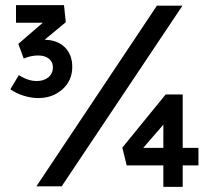

<svg xmlns="http://www.w3.org/2000/svg" viewBox="-20 -722 831 744"><path d="M128 -342Q100 -342 70.5 -351.5Q41 -361 20 -376L53 -431Q89 -408 122 -408Q150 -408 167.5 -422.5Q185 -437 185 -462Q185 -482 169.5 -494.5Q154 -507 128 -507Q99 -507 72 -495L51 -552L146 -634H42V-702H228L235 -636L153 -568Q203 -567 231.5 -538.5Q260 -510 260 -463Q260 -410 222 -376Q184 -342 128 -342ZM121 0 588 -700H687L219 0ZM688 2H613V-81H471L454 -150L622 -356H688V-149H749V-81H688ZM535 -149H613V-239Z"/></svg>

Font: Lexend Deca
Style: Regular
Weight: 400
Designer: Bonnie Shaver-Troup, Thomas Jockin
Foundry: Lexend
Version: Version 1.008; ttfautohint (v1.8.4.7-5d5b)